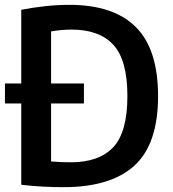

<svg xmlns="http://www.w3.org/2000/svg" viewBox="-20 -768 716 795"><path d="M243.5 7Q202.5 7 158.5 4.8Q114.5 2.5 68 -3V-727.5Q113.5 -736.5 165 -742.2Q216.5 -748 267 -748Q450 -748 542.2 -656.2Q634.5 -564.5 634.5 -370Q634.5 -171.5 536.5 -82.2Q438.5 7 243.5 7ZM273.5 -96Q389.5 -96 448.5 -158Q507.5 -220 507.5 -370.5Q507.5 -519 449.5 -582.2Q391.5 -645.5 276.5 -645.5Q236 -645.5 191.5 -638V-99.5Q213 -97.5 233 -96.8Q253 -96 273.5 -96ZM0.5 -339.5V-422.5H327.5V-339.5Z"/></svg>

Font: Encode Sans Semi Condensed SemiBold
Style: Regular
Weight: 600
Width: 4
Designer: Multiple Designers
Foundry: Impallari Type
Version: Version 3.000; ttfautohint (v1.8.3) -l 8 -r 50 -G 200 -x 14 